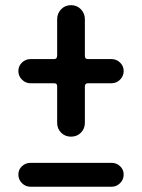

<svg xmlns="http://www.w3.org/2000/svg" viewBox="-20 -670 540 730"><path d="M95.7 40Q77.1 40 63.5 26.4Q49.8 12.7 49.8 -6.3Q49.8 -25.4 63.5 -38.1Q77.1 -50.8 95.7 -50.8H404.3Q422.9 -50.8 436.5 -38.1Q450.2 -25.4 450.2 -6.3Q450.2 12.7 436.5 26.4Q422.9 40 404.3 40ZM95.7 -353.5Q77.1 -353.5 63.5 -367.2Q49.8 -380.9 49.8 -399.9Q49.8 -418.9 63.5 -432.1Q77.1 -445.3 95.7 -445.3H185.5Q196.3 -445.3 197.3 -457V-596.7Q197.3 -619.1 212.4 -634.8Q227.5 -650.4 250 -650.4Q272.5 -650.4 287.6 -634.8Q302.7 -619.1 302.7 -596.7V-457Q302.7 -445.3 314.5 -445.3H404.3Q422.9 -445.3 436.5 -432.1Q450.2 -418.9 450.2 -399.9Q450.2 -380.9 436.5 -367.2Q422.9 -353.5 404.3 -353.5H314.5Q303.7 -353.5 302.7 -342.8V-203.1Q302.7 -180.7 287.6 -165.5Q272.5 -150.4 250 -150.4Q227.5 -150.4 212.4 -165.5Q197.3 -180.7 197.3 -203.1V-342.8Q197.3 -353.5 185.5 -353.5Z"/></svg>

Font: Rounded-X Mgen+ 1m medium
Style: Regular
Weight: 500
Designer: [Source Han Sans]
Ryoko NISHIZUKA  (kana & ideographs); Paul D. Hunt (Latin, Greek & Cyrillic); Wenlong ZHANG  (bopomofo
Version: Version 1.059.20150602